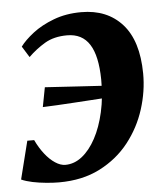

<svg xmlns="http://www.w3.org/2000/svg" viewBox="-45 -591 560 642"><g transform="rotate(-5 235.0 -270.0)"><path d="M251 -550Q337.5 -550 388 -494Q438.5 -438 439.5 -328Q440 -268.5 421 -208.5Q402 -148.5 363 -99Q324 -49.5 265.2 -19.5Q206.5 10.5 128 10.5Q108 10.5 84.5 8.2Q61 6 39.2 1.5Q17.5 -3 2 -10L34 -137.5H57Q69.5 -111 85.8 -90.2Q102 -69.5 119.8 -57.8Q137.5 -46 154 -46Q184 -46 210 -66.5Q236 -87 256 -124Q276 -161 287.2 -211Q298.5 -261 298 -320Q297 -399.5 272.2 -438.2Q247.5 -477 197 -477Q153 -477 122.2 -458.8Q91.5 -440.5 66 -415.5L43 -452.5Q58 -473 87.2 -495.8Q116.5 -518.5 158 -534.2Q199.5 -550 251 -550ZM95.5 -245 108 -310.5Q163.5 -307 214.8 -303.8Q266 -300.5 326 -297L317.5 -258Q253.5 -254 200.2 -250.5Q147 -247 95.5 -245Z"/></g></svg>

Font: Merriweather 60pt
Style: Bold Italic
Weight: 700
Italic angle: -7.8°
Version: Version 2.101